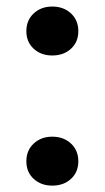

<svg xmlns="http://www.w3.org/2000/svg" viewBox="-20 -565 322 590"><path d="M61 0ZM61 -69.3Q61 -103 83.7 -124Q106.4 -145 140.6 -145Q175.3 -145 198 -124Q220.7 -103 220.7 -69.3Q220.7 -36.1 198.2 -15.4Q175.8 5.4 140.6 5.4Q106 5.4 83.5 -15.4Q61 -36.1 61 -69.3ZM61 -469.2Q61 -502.9 83.7 -523.9Q106.4 -544.9 140.6 -544.9Q175.3 -544.9 198 -523.9Q220.7 -502.9 220.7 -469.2Q220.7 -436 198.2 -415.3Q175.8 -394.5 140.6 -394.5Q106 -394.5 83.5 -415.3Q61 -436 61 -469.2Z"/></svg>

Font: Roboto-o
Style: o-Bold
Weight: 700
Designer: Google
Version: Version 2.134; 2016; ttfautohint (v1.6)